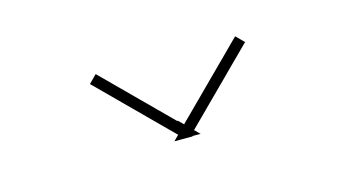

<svg xmlns="http://www.w3.org/2000/svg" viewBox="-34 -497 615 334"><g transform="rotate(-15 273.0 -329.5)"><path d="M411.3 -388.3C411.8 -388.8 412.2 -389.3 412.7 -389.7L398.6 -403.9C398.1 -403.5 397.7 -403 397.2 -402.5C395.9 -401.2 394.5 -399.9 393.2 -398.6C391.1 -396.5 389.1 -394.4 387 -392.4C384.3 -389.7 381.7 -387.1 379 -384.4C375.8 -381.2 372.7 -378.1 369.5 -374.9C366 -371.4 362.4 -367.9 358.9 -364.4C355.1 -360.6 351.4 -356.9 347.6 -353.1C343.7 -349.2 339.8 -345.3 335.9 -341.5C332 -337.6 328.1 -333.7 324.2 -329.8C320.4 -326 316.6 -322.3 312.9 -318.5C309.3 -315 305.8 -311.5 302.3 -308C299.1 -304.8 296 -301.7 292.8 -298.5C290.1 -295.9 287.4 -293.2 284.8 -290.5C282.7 -288.5 280.6 -286.4 278.6 -284.4C277.3 -283 275.9 -281.7 274.6 -280.4C274.1 -279.9 273.7 -279.5 273.2 -279L263.9 -288.3L263.8 -255.6L296.6 -255.5L287.3 -264.8C287.8 -265.3 288.2 -265.8 288.7 -266.2C290 -267.6 291.4 -268.9 292.7 -270.2C294.8 -272.2 296.8 -274.3 298.9 -276.4C301.6 -279 304.2 -281.7 306.9 -284.3C310.1 -287.5 313.2 -290.7 316.4 -293.8C319.9 -297.3 323.5 -300.8 327 -304.4C330.8 -308.1 334.5 -311.9 338.3 -315.6C342.2 -319.5 346.1 -323.4 350 -327.3C353.9 -331.2 357.8 -335.1 361.7 -338.9C365.5 -342.7 369.3 -346.5 373 -350.2C376.6 -353.7 380.1 -357.3 383.6 -360.8C386.8 -363.9 389.9 -367.1 393.1 -370.2C395.8 -372.9 398.5 -375.6 401.1 -378.2C403.2 -380.3 405.3 -382.3 407.3 -384.4C408.6 -385.7 410 -387 411.3 -388.3ZM148.6 -401.8C148.2 -402.3 147.7 -402.7 147.2 -403.2L133.1 -389C133.6 -388.6 134 -388.1 134.5 -387.6C135.8 -386.3 137.2 -385 138.5 -383.7C140.6 -381.6 142.6 -379.6 144.7 -377.5C147.4 -374.8 150 -372.2 152.7 -369.5C155.9 -366.4 159 -363.2 162.2 -360.1C165.7 -356.6 169.3 -353 172.8 -349.5C176.6 -345.8 180.3 -342 184.1 -338.2C188 -334.3 191.9 -330.5 195.8 -326.6C199.7 -322.7 203.6 -318.8 207.5 -314.9C211.3 -311.2 215.1 -307.4 218.8 -303.6C222.4 -300.1 225.9 -296.6 229.4 -293.1C232.6 -289.9 235.7 -286.8 238.9 -283.6C241.6 -281 244.3 -278.3 246.9 -275.6C249 -273.6 251.1 -271.5 253.1 -269.5C254.4 -268.2 255.8 -266.8 257.1 -265.5C257.6 -265.1 258 -264.6 258.5 -264.1L249.2 -254.8L282 -254.8L281.9 -287.6L272.6 -278.3C272.1 -278.8 271.7 -279.2 271.2 -279.7C269.9 -281 268.6 -282.3 267.2 -283.7C265.2 -285.7 263.1 -287.8 261 -289.8C258.4 -292.5 255.7 -295.1 253 -297.8C249.9 -301 246.7 -304.1 243.5 -307.3C240 -310.8 236.5 -314.3 232.9 -317.8C229.2 -321.6 225.4 -325.3 221.6 -329.1C217.7 -333 213.8 -336.9 209.9 -340.7C206 -344.6 202.1 -348.5 198.2 -352.4C194.5 -356.2 190.7 -359.9 186.9 -363.7C183.4 -367.2 179.8 -370.7 176.3 -374.2C173.1 -377.4 170 -380.5 166.8 -383.7C164.1 -386.4 161.5 -389 158.8 -391.7C156.7 -393.7 154.7 -395.8 152.6 -397.8C151.3 -399.2 150 -400.5 148.6 -401.8Z"/></g></svg>

Font: FRB American Cursive Just Arrows Extralight
Style: Italic
Weight: 200
Italic angle: -25°
Version: Version 2.0;Modular Font Editor K font №1